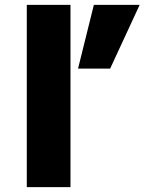

<svg xmlns="http://www.w3.org/2000/svg" viewBox="-20 -772 598 794"><path d="M557.6 -752 435.5 -488.3H302.7L368.2 -752ZM90.8 2V-752H271.5V2Z"/></svg>

Font: Gen Shin Gothic Heavy
Style: Bold
Weight: 900
Designer: [Source Han Sans]
Ryoko NISHIZUKA  (kana & ideographs); Paul D. Hunt (Latin, Greek & Cyrillic); Wenlong ZHANG  (bopomofo
Version: Version 1.002.20150607